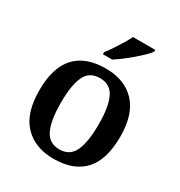

<svg xmlns="http://www.w3.org/2000/svg" viewBox="-181 -891 961 1026"><g transform="rotate(30 299.5 -378.0)"><path d="M298 10Q183 10 116.5 -59.5Q50 -129 50 -270Q50 -410 113.5 -479Q177 -548 301 -548Q417 -548 483 -478.5Q549 -409 549 -270Q549 -129 485.5 -59.5Q422 10 298 10ZM300 -49Q364 -49 390 -105Q416 -161 416 -270Q416 -379 389.5 -433.5Q363 -488 299 -488Q235 -488 209 -433.5Q183 -379 183 -270Q183 -161 209.5 -105Q236 -49 300 -49ZM248 -619Q263 -638 280.5 -664Q298 -690 314.5 -717Q331 -744 341 -766H479V-756Q471 -743 450.5 -723Q430 -703 404.5 -681Q379 -659 353 -639.5Q327 -620 305 -606H248Z"/></g></svg>

Font: Noto Serif Vithkuqi SemiBold
Style: Regular
Weight: 600
Version: Version 1.005